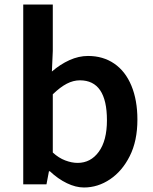

<svg xmlns="http://www.w3.org/2000/svg" viewBox="-20 -817 677 851"><path d="M201 -58H197L186 0H83V-797H214V-591L210 -500Q247 -532 288 -550.5Q329 -569 370 -569Q437 -569 486.5 -535Q536 -501 562.5 -437Q589 -373 589 -287Q589 -192 555 -125Q522 -59 468 -22.5Q414 14 352 14Q316 14 276.5 -5Q237 -24 201 -58ZM454 -284Q454 -461 334 -461Q305 -461 276 -446Q247 -431 214 -399V-141Q240 -117 269 -106Q298 -95 324 -95Q382 -95 418 -144.5Q454 -194 454 -284Z"/></svg>

Font: Merged Yaku Han JP SemiBold
Style: Regular
Weight: 600
Designer: Ryoko NISHIZUKA 西塚涼子 (kana, bopomofo & ideographs); Paul D. Hunt (Latin, Greek & Cyrillic); Sandoll Communications 산돌커뮤니
Foundry: Adobe
Version: Version 2.004